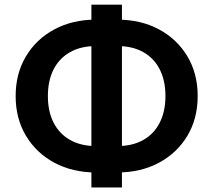

<svg xmlns="http://www.w3.org/2000/svg" viewBox="-20 -783 931 838"><path d="M398.9 -30.3Q296.4 -30.3 217.3 -72.8Q138.2 -115.2 93.3 -190.4Q48.3 -265.6 48.3 -363.8Q48.3 -461.9 93.3 -537.1Q138.2 -612.3 217.3 -654.8Q296.4 -697.3 398.9 -697.3H492.2Q594.7 -697.3 673.8 -654.8Q752.9 -612.3 797.9 -537.1Q842.8 -461.9 842.8 -363.8Q842.8 -265.6 797.9 -190.4Q752.9 -115.2 673.8 -72.8Q594.7 -30.3 492.2 -30.3ZM398.9 -145.5H492.2Q558.1 -145.5 605 -171.9Q651.9 -198.2 677 -247.3Q702.1 -296.4 702.1 -363.8Q702.1 -431.6 677 -480.5Q651.9 -529.3 605 -555.7Q558.1 -582 492.2 -582H398.9Q333.5 -582 286.4 -555.7Q239.3 -529.3 214.1 -480.5Q189 -431.6 189 -363.8Q189 -296.4 214.1 -247.3Q239.3 -198.2 286.4 -171.9Q333.5 -145.5 398.9 -145.5ZM378.9 35.2V-762.7H512.2V35.2Z"/></svg>

Font: Inter Cardless
Style: Bold
Weight: 700
Designer: Rasmus Andersson
Foundry: rsms
Version: Version 4.001;git-9221beed3